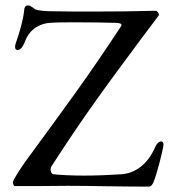

<svg xmlns="http://www.w3.org/2000/svg" viewBox="-20 -689 643 714"><path d="M231 2C320 2 419 5 533 5C543 5 547 -4 551 -12C562 -36 588 -139 588 -150C588 -159 585 -163 579 -163C569 -163 560 -150 557 -142C529 -76 481 -45 433 -41C386 -38 337 -36 292 -36C248 -36 208 -38 179 -41C172 -42 168 -50 168 -58C168 -62 169 -67 171 -70C295 -262 371 -364 509 -550L570 -631C574 -636 565 -649 559 -649C485 -647 411 -646 328 -646C283 -646 235 -646 183 -647C154 -647 118 -649 110 -655C100 -663 90 -669 85 -669C80 -669 71 -667 70 -652C66 -610 50 -562 43 -541C40 -533 36 -522 36 -514C36 -508 39 -503 45 -503C60 -503 68 -523 73 -535C91 -584 133 -602 165 -604C190 -606 228 -606 267 -606C320 -606 377 -605 413 -604C428 -603 432 -600 432 -596C432 -593 430 -591 428 -588C301 -395 222 -290 86 -104C63 -73 28 -21 28 -11C28 -11 29 3 35 3H112C150 3 191 2 231 2Z"/></svg>

Font: EB Garamond SC 08
Style: Regular
Weight: 400
Version: Version 0.016